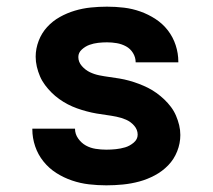

<svg xmlns="http://www.w3.org/2000/svg" viewBox="-20 -548 640 576"><path d="M299 8Q273 8 247 5Q221 2 196 -6.5Q171 -15 149 -29Q127 -43 110.5 -63.5Q94 -84 85.5 -109Q77 -134 77 -160V-162H205Q205 -146 214.5 -132.5Q224 -119 237.5 -111.5Q251 -104 267 -101.5Q283 -99 299 -99Q313 -99 327.5 -100.5Q342 -102 355.5 -106Q369 -110 381 -120Q393 -130 393 -144Q393 -159 382.5 -171Q372 -183 358 -189Q344 -195 329 -198Q314 -201 299 -203Q284 -205 269.5 -207.5Q255 -210 240 -214Q225 -218 211 -223Q197 -228 183.5 -235Q170 -242 157.5 -251Q145 -260 134.5 -270.5Q124 -281 115 -293Q106 -305 100 -319Q94 -333 90.5 -348Q87 -363 87 -378Q87 -402 96 -425.5Q105 -449 121.5 -467Q138 -485 159.5 -497Q181 -509 204.5 -516Q228 -523 252.5 -525.5Q277 -528 301 -528Q327 -528 352 -525Q377 -522 401 -513.5Q425 -505 446.5 -491Q468 -477 483.5 -457Q499 -437 507 -412.5Q515 -388 515 -363V-361H387Q387 -376 379 -389Q371 -402 358 -409Q345 -416 330.5 -418.5Q316 -421 301 -421Q288 -421 274.5 -419.5Q261 -418 248.5 -413.5Q236 -409 225.5 -399.5Q215 -390 215 -377Q215 -362 225.5 -350Q236 -338 249.5 -331.5Q263 -325 278 -322Q293 -319 308 -317Q323 -315 338 -312.5Q353 -310 367.5 -306Q382 -302 396.5 -296.5Q411 -291 424 -284.5Q437 -278 449.5 -269Q462 -260 473 -249.5Q484 -239 493 -227Q502 -215 508 -201Q514 -187 517.5 -172.5Q521 -158 521 -143Q521 -118 511.5 -94Q502 -70 484.5 -52Q467 -34 444.5 -22Q422 -10 398 -3.5Q374 3 349 5.5Q324 8 299 8Z"/></svg>

Font: Iosevka Aile Extrabold
Style: Regular
Weight: 800
Designer: Belleve Invis
Foundry: Belleve Invis
Version: Version 27.3.5; ttfautohint (v1.8.4)